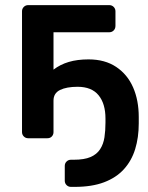

<svg xmlns="http://www.w3.org/2000/svg" viewBox="-20 -540 580 750"><path d="M90 0Q80 0 73 -7Q66 -14 66 -24V-496Q66 -506 73 -513Q80 -520 90 -520H407Q417 -520 424 -513Q431 -506 431 -496V-439Q431 -428 424 -421Q417 -414 407 -414H189V-24Q189 -14 182.5 -7Q176 0 165 0ZM189 -268Q215 -288 248.5 -298Q282 -308 326 -308Q390 -308 434 -278.5Q478 -249 500 -198.5Q522 -148 522 -83V-58Q522 -3 508 42.5Q494 88 464 121Q434 154 386.5 172Q339 190 272 190H257Q247 190 240 183Q233 176 233 166V108Q233 98 240 91Q247 84 257 84H268Q309 84 333.5 73.5Q358 63 371 43Q384 23 388 -3.5Q392 -30 392 -61V-77Q392 -135 365 -168Q338 -201 283 -201Q240 -201 214.5 -188.5Q189 -176 189 -147Z"/></svg>

Font: Rubik Light Medium
Style: Regular
Weight: 500
Version: Version 2.104